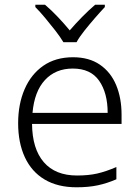

<svg xmlns="http://www.w3.org/2000/svg" viewBox="-20 -785 592 815"><path d="M290 -542Q358 -542 404 -510.5Q450 -479 473 -424Q496 -369 496 -298V-259H116Q117 -153 166 -96.5Q215 -40 307 -40Q356 -40 393 -48.5Q430 -57 474 -76V-24Q435 -7 395.5 1.5Q356 10 305 10Q225 10 169.5 -23Q114 -56 85.5 -117.5Q57 -179 57 -262Q57 -343 84.5 -406.5Q112 -470 164 -506Q216 -542 290 -542ZM289 -494Q216 -494 171 -445.5Q126 -397 118 -306H437Q437 -390 401 -442Q365 -494 289 -494ZM249 -606Q236 -628 215 -655Q194 -682 171.5 -709Q149 -736 130 -755V-765H171Q198 -742 225.5 -713Q253 -684 276 -656Q300 -684 328.5 -713Q357 -742 384 -765H425V-755Q407 -736 383.5 -709Q360 -682 338.5 -655Q317 -628 305 -606Z"/></svg>

Font: Noto Sans Cham Light
Style: Regular
Weight: 300
Version: Version 2.002